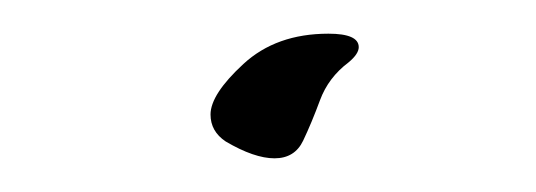

<svg xmlns="http://www.w3.org/2000/svg" viewBox="-20 -336 318 114"><path d="M143 -242Q131 -242 114 -252Q105 -258 105 -268Q105 -280 124.5 -298Q144 -316 175 -316Q193 -316 193 -308Q193 -304 187 -299Q175 -290 170 -276.5Q165 -263 160 -252.5Q155 -242 143 -242Z"/></svg>

Font: Comforter
Style: Regular
Weight: 400
Designer: Robert E. Leuschke
Foundry: Robert E. Leuschke
Version: Version 1.013; ttfautohint (v1.8.3)